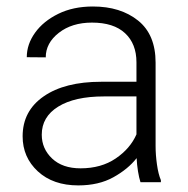

<svg xmlns="http://www.w3.org/2000/svg" viewBox="-20 -558 576 588"><path d="M410.2 0Q405.8 -13.7 402.6 -33.4Q399.4 -53.2 398.4 -73.7Q372.1 -40 327.1 -15.1Q282.2 9.8 219.7 9.8Q142.6 9.8 95.9 -33.2Q49.3 -76.2 49.3 -140.6Q49.3 -218.3 113.8 -262.9Q178.2 -307.6 290 -307.6H397.9V-367.2Q397.9 -423.8 363 -456.3Q328.1 -488.8 261.7 -488.8Q200.2 -488.8 160.2 -457.5Q120.1 -426.3 120.1 -382.3L62 -382.8Q62 -422.4 87.4 -457.8Q112.8 -493.2 158.4 -515.6Q204.1 -538.1 264.6 -538.1Q349.1 -538.1 402.8 -495.1Q456.5 -452.1 456.5 -366.2V-110.8Q456.5 -83.5 460.7 -54.2Q464.8 -24.9 472.7 -6.3V0ZM226.6 -42.5Q290 -42.5 334.5 -72.8Q378.9 -103 397.9 -146.5V-262.7H298.3Q208.5 -262.7 158.2 -231.4Q107.9 -200.2 107.9 -145.5Q107.9 -102.5 139.6 -72.5Q171.4 -42.5 226.6 -42.5Z"/></svg>

Font: Vazirmatn RD ExtraLight
Style: Regular
Weight: 200
Designer: Saber Rastikerdar
Foundry: Saber Rastikerdar
Version: Version 32.102